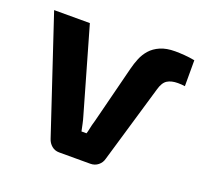

<svg xmlns="http://www.w3.org/2000/svg" viewBox="-95 -610 754 717"><g transform="rotate(20 282.5 -251.5)"><path d="M207 0Q190 0 177.5 -10.5Q165 -21 160 -37L8 -493H150L246 -158Q250 -145 253 -130.5Q256 -116 259 -102H279Q282 -111 283.5 -119.5Q285 -128 287.5 -137.5Q290 -147 293 -157L351 -386Q356 -406 364.5 -427Q373 -448 388 -465Q403 -482 427 -492.5Q451 -503 486 -503Q502 -503 522.5 -501.5Q543 -500 564 -496V-393Q559 -394 550.5 -394.5Q542 -395 536 -395Q510 -395 494 -385Q478 -375 470 -346L379 -37Q375 -21 362 -10.5Q349 0 331 0Z"/></g></svg>

Font: Exo 2
Style: Bold
Weight: 700
Designer: Natanael Gama
Foundry: Natanael Gama
Version: Version 2.010